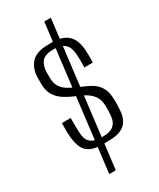

<svg xmlns="http://www.w3.org/2000/svg" viewBox="-190 -725 716 863"><g transform="rotate(-30 168.0 -293.0)"><path d="M149 -53Q85 -53 61.5 -85Q38 -117 38 -190V-228H84V-184Q84 -157 87 -134Q90 -111 107.5 -97Q125 -83 167 -83Q205 -83 222 -97Q239 -111 243 -131.5Q247 -152 247 -170V-195Q247 -220 238 -238.5Q229 -257 210 -271.5Q191 -286 159 -299Q126 -312 100.5 -328Q75 -344 60.5 -367.5Q46 -391 46 -427V-457Q46 -504 72 -533.5Q98 -563 157 -564L191 -565Q246 -561 270.5 -531Q295 -501 295 -437V-394H251V-441Q251 -495 231.5 -514.5Q212 -534 172 -534Q125 -534 109 -512.5Q93 -491 93 -458V-434Q93 -404 104.5 -385Q116 -366 139.5 -352.5Q163 -339 197 -325Q227 -313 248.5 -299Q270 -285 282.5 -261.5Q295 -238 295 -196V-176Q295 -154 292 -132.5Q289 -111 278 -93Q267 -75 244.5 -64.5Q222 -54 183 -54ZM198 -663H232L142 77H108Z"/></g></svg>

Font: Alumni Sans Light
Style: Regular
Weight: 300
Version: Version 1.018